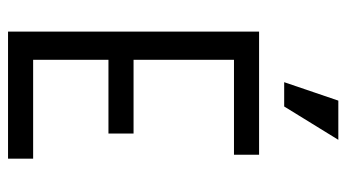

<svg xmlns="http://www.w3.org/2000/svg" viewBox="-212 -650 862 478"><g transform="rotate(90 219.0 -411.0)"><path d="M58.6 -625H365.2V-562.5H128.9V-312.5H312.5V-250H128.9V-62.5H375V0H58.6ZM230.5 -822.3H328.1L245.1 -687.5H184.6Z"/></g></svg>

Font: Sudo Var
Style: Regular
Weight: 400
Monospace: yes
Designer: Jens Kutilek
Foundry: Jens Kutilek
Version: Version 0.065;FEAKit 1.0